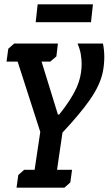

<svg xmlns="http://www.w3.org/2000/svg" viewBox="-20 -649 516 882"><path d="M246 -123H252Q306 -190 330.5 -243.5Q355 -297 355 -356Q355 -377 351 -400.5Q347 -424 336 -449H453Q465 -389 453.5 -324.5Q442 -260 391 -188Q371 -159 337 -118.5Q303 -78 267 -40L242 131H311L303 189L276 213H56L64 155L91 131H139L165 -43L61 -366H10L18 -425L45 -449H246L239 -390L211 -366H171ZM153 -629H407L398 -547H144Z"/></svg>

Font: Zilla Slab SemiBold
Style: Regular
Weight: 600
Designer: Typotheque.com
Foundry: Typotheque type foundry
Version: Version 1.0; 2017